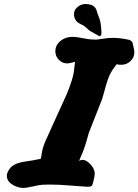

<svg xmlns="http://www.w3.org/2000/svg" viewBox="-20 -924 683 947"><path d="M446.3 -758.8Q431.6 -766.6 424.8 -771Q418 -775.4 411.1 -782.2Q404.3 -789.1 396.5 -794.9Q391.6 -798.8 380.4 -803.7Q369.1 -808.6 360.8 -815.9Q352.5 -823.2 347.7 -835.9Q346.7 -837.9 346.7 -839.4Q346.7 -840.8 346.2 -842.3Q345.7 -843.8 345.7 -845.7Q345.7 -847.7 345.2 -849.1Q344.7 -850.6 344.7 -852.5Q344.7 -871.1 356.4 -883.8Q376 -904.3 401.4 -904.3Q413.1 -904.3 428.7 -900.4Q438.5 -897.5 445.3 -890.6Q452.1 -883.8 454.6 -877.4Q457 -871.1 460.9 -858.4Q464.8 -845.7 467.8 -839.8Q477.5 -816.4 479.5 -778.3Q479.5 -775.4 480 -770Q480.5 -764.6 480.5 -762.7Q480.5 -747.1 470.7 -745.1ZM94.7 2.9Q66.4 2.9 40 -14.2Q13.7 -31.2 13.7 -57.6Q13.7 -65.4 18.6 -77.1Q30.3 -100.6 50.3 -111.3Q70.3 -122.1 102.5 -127Q134.8 -131.8 139.6 -132.8L180.7 -140.6Q182.6 -144.5 187 -173.8Q191.4 -203.1 215.8 -253.9L247.1 -323.2Q254.9 -340.8 275.4 -385.3Q295.9 -429.7 308.6 -458.5Q321.3 -487.3 333.5 -525.9Q345.7 -564.5 346.7 -592.8L348.6 -605.5Q350.6 -618.2 349.6 -619.1Q348.6 -619.1 335 -615.2Q321.3 -611.3 310.5 -611.3Q288.1 -611.3 270.5 -628.9Q252.9 -646.5 252.9 -671.9Q252.9 -697.3 271.5 -715.8Q297.9 -742.2 338.9 -742.2Q356.4 -742.2 387.7 -735.8Q418.9 -729.5 431.6 -729.5H440.4Q444.3 -728.5 451.2 -728.5Q459 -728.5 486.8 -732.9Q514.6 -737.3 538.1 -737.3Q571.3 -737.3 617.2 -727.5Q635.7 -720.7 635.7 -704.1Q635.7 -702.1 639.2 -689Q642.6 -675.8 642.6 -666Q642.6 -642.6 626 -625Q606.4 -604.5 578.1 -604.5Q572.3 -604.5 566.9 -605Q561.5 -605.5 558.6 -606.4L555.7 -607.4Q529.3 -574.2 518.1 -547.9Q506.8 -521.5 484.4 -437.5Q484.4 -435.5 483.4 -434.6L418 -268.6Q400.4 -202.1 385.7 -167.5Q371.1 -132.8 370.1 -130.9Q379.9 -135.7 387.7 -135.7Q405.3 -135.7 426.3 -113.3Q447.3 -90.8 447.3 -67.4Q447.3 -56.6 443.4 -42.5Q439.5 -28.3 439.5 -25.4Q436.5 -11.7 432.1 -7.3Q427.7 -2.9 414.1 -2.9H409.2Q399.4 -2.9 335 -8.3Q270.5 -13.7 227.5 -13.7Q200.2 -13.7 187.5 -12.7Q172.9 -11.7 142.1 -4.4Q111.3 2.9 94.7 2.9Z"/></svg>

Font: Essays1743
Style: BoldItalic
Weight: 700
Italic angle: -10°
Designer: Based on the typeface in a 1743 English translation of the essays of Montaigne.  PostScript/TrueType font designed by Jo
Version: Version 002.100